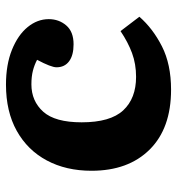

<svg xmlns="http://www.w3.org/2000/svg" viewBox="5 -583 592 642"><g transform="rotate(-90 301.0 -262.0)"><path d="M322 14Q193 14 122 -57.5Q51 -129 51 -252Q51 -337 85.5 -401.5Q120 -466 184.5 -502Q249 -538 339 -538Q406 -538 455.5 -518Q505 -498 531.5 -465.5Q558 -433 558 -395Q558 -361 537 -336.5Q516 -312 474 -312Q437 -312 417 -327Q397 -342 397 -369Q397 -387 422 -434Q405 -443 385.5 -448Q366 -453 340 -453Q284 -453 248.5 -413.5Q213 -374 213 -285Q213 -189 253 -146Q293 -103 365 -103Q408 -103 444.5 -116.5Q481 -130 518 -155L566 -92Q527 -47 467 -16.5Q407 14 322 14Z"/></g></svg>

Font: Literata 7pt
Style: Bold
Weight: 700
Designer: Latin by Veronika Burian and Jose Scaglione. Greek by Irene Vlachou. Cyrillic by Vera Evstafieva.
Foundry: TypeTogether
Version: Version 3.002